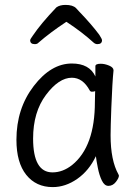

<svg xmlns="http://www.w3.org/2000/svg" viewBox="-20 -745 540 783"><path d="M195 18Q127 18 87 -32Q47 -82 47 -175Q47 -302 117.5 -394Q188 -486 273 -486Q345 -486 369 -433V-475Q369 -485 391 -485Q407 -485 425 -477.5Q443 -470 443 -458Q438 -411 434 -306Q431 -225 431 -193Q431 -91 463 -34L465 -29Q465 -19 452.5 -3Q440 13 422 13Q406 13 395.5 -8.5Q385 -30 379 -60.5Q373 -91 371 -108Q343 -49 295 -15.5Q247 18 195 18ZM194 -42Q236 -42 274 -72Q367 -147 367 -330Q367 -356 368 -374Q365 -371 355 -371Q349 -371 346 -376Q318 -428 273 -428Q220 -428 167.5 -358Q115 -288 115 -180Q115 -42 194 -42ZM122 -565Q103 -565 103 -581Q103 -585 114 -600Q147 -649 210 -715Q224 -725 247 -725Q277 -725 290 -712L301 -700Q354 -645 385 -603Q396 -586 396 -581Q396 -565 377 -565Q369 -565 362 -571Q315 -614 251 -656L249 -655Q184 -612 137 -571Q132 -565 122 -565Z"/></svg>

Font: LXGW WenKai Mono TC
Style: Regular
Weight: 400
Designer: LXGW / Fontworks Inc.
Foundry: LXGW / Fontworks Inc.
Version: Version 1.330